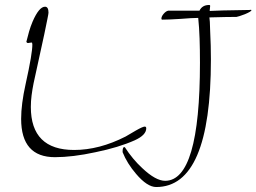

<svg xmlns="http://www.w3.org/2000/svg" viewBox="-20 -600 1031 772"><path d="M608 152Q572 152 527 99Q491 57 473 12V8Q473 -11 482 -8Q513 40 552 76Q606 127 644 127Q784 127 784 -348Q784 -400 782.5 -445Q781 -490 777 -528Q765 -528 747 -527Q729 -526 705 -524Q657 -521 633 -521Q629 -521 629 -525Q629 -534 638 -544.5Q647 -555 656 -557H782Q793 -580 821 -580Q825 -580 825 -576Q825 -573 824 -566Q823 -559 823 -556Q835 -557 875.5 -558Q916 -559 986 -560L989 -561Q991 -559 991 -559Q991 -554 965 -543Q952 -538 944 -535.5Q936 -533 931 -532Q912 -532 885 -531.5Q858 -531 822 -530Q824 -521 825 -476Q828 -418 828 -361Q828 152 608 152ZM201 32Q65 32 65 -122Q65 -181 83 -262Q111 -388 110 -422L109 -428Q108 -429 106 -429Q104 -429 99.5 -428Q95 -427 93 -427Q88 -427 86 -432Q91 -453 97 -473.5Q103 -494 111 -513Q137 -573 161 -573Q175 -573 175 -549Q175 -545 170.5 -523Q166 -501 158 -462L115 -265Q110 -240 107 -216.5Q104 -193 104 -170Q104 3 278 3Q379 3 485 -51L526 -75Q554 -91 562 -91Q568 -91 568 -84Q568 -57 522 -36Q457 -7 364 12Q318 22 277 27Q236 32 201 32Z"/></svg>

Font: Shalimar
Style: Regular
Weight: 400
Designer: Robert E. Leuschke
Foundry: Robert E. Leuschke
Version: Version 1.010; ttfautohint (v1.8.3)